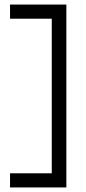

<svg xmlns="http://www.w3.org/2000/svg" viewBox="-20 -675 375 842"><path d="M271 147H24V85H207V-593H24V-655H271Z"/></svg>

Font: Aubrey
Style: Regular
Weight: 400
Designer: Gayaneh Bagdasaryan
Foundry: Cyreal.org
Version: Version 1.102; ttfautohint (v1.8.3)